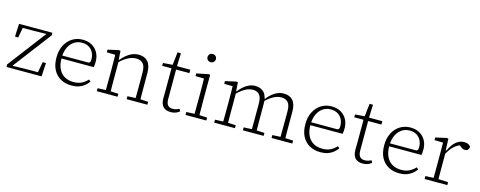

<svg xmlns="http://www.w3.org/2000/svg" viewBox="-31 -1392 5203 2082"><g transform="rotate(15 2570.5 -351.5)"><path d="M44 0V-29L377 -467L374 -445L370 -458L234 -455H87L109 -477L84 -341L48 -343L55 -487H429V-458L96 -20L103 -48V-29L248 -33H406L384 -10L410 -152H447L438 0Z M776 12Q707 12 654 -17Q601 -46 571 -102Q541 -158 541 -240Q541 -320 571 -378Q601 -436 652.5 -468Q704 -500 767 -500Q829 -500 873 -474.5Q917 -449 940.5 -405Q964 -361 964 -305Q964 -286 962.5 -270Q961 -254 958 -243H574V-276H893Q905 -280 909 -290Q913 -300 913 -316Q913 -359 896 -393Q879 -427 846.5 -446.5Q814 -466 767 -466Q719 -466 680 -440Q641 -414 618.5 -365.5Q596 -317 596 -248Q596 -176 620 -127Q644 -78 687 -54Q730 -30 786 -30Q840 -30 877.5 -49Q915 -68 944 -100L965 -82Q946 -55 919.5 -33.5Q893 -12 858 0Q823 12 776 12Z M1058 0V-33L1168 -38H1186L1291 -33V0ZM1149 0Q1150 -30 1150 -67Q1150 -104 1150.5 -143Q1151 -182 1151 -215V-266Q1151 -297 1150.5 -325Q1150 -353 1150 -380.5Q1150 -408 1149 -433L1054 -435V-465L1175 -492L1193 -489L1200 -384H1203V-215Q1203 -182 1203 -143Q1203 -104 1203.5 -67Q1204 -30 1204 0ZM1393 0V-33L1502 -38H1520L1626 -33V0ZM1484 0Q1484 -30 1484.5 -67Q1485 -104 1485 -142.5Q1485 -181 1485 -215V-323Q1485 -393 1458 -423Q1431 -453 1381 -453Q1352 -453 1322 -443Q1292 -433 1259.5 -411Q1227 -389 1191 -354L1186 -390H1204Q1233 -425 1263.5 -449.5Q1294 -474 1327.5 -487Q1361 -500 1397 -500Q1463 -500 1500 -459Q1537 -418 1537 -331V-215Q1537 -181 1537.5 -142.5Q1538 -104 1538 -67Q1538 -30 1539 0Z M1804 -449V-487H1977V-449ZM1888 12Q1833 12 1804 -18.5Q1775 -49 1775 -111Q1775 -130 1775.5 -148Q1776 -166 1776 -187V-449H1672V-481L1795 -490L1777 -474L1795 -633H1833L1827 -469L1828 -460V-117Q1828 -70 1846.5 -49Q1865 -28 1901 -28Q1923 -28 1940.5 -33.5Q1958 -39 1974 -47L1988 -22Q1977 -13 1962 -5Q1947 3 1928.5 7.5Q1910 12 1888 12Z M2054 0V-33L2164 -38H2182L2288 -33V0ZM2145 0Q2146 -30 2146 -67Q2146 -104 2146.5 -143Q2147 -182 2147 -215V-266Q2147 -311 2146.5 -352.5Q2146 -394 2145 -433L2050 -435V-465L2182 -492L2200 -489L2199 -375V-215Q2199 -182 2199.5 -143Q2200 -104 2200 -67Q2200 -30 2201 0ZM2169 -623Q2149 -623 2135.5 -636Q2122 -649 2122 -669Q2122 -689 2135.5 -702Q2149 -715 2169 -715Q2189 -715 2202.5 -702Q2216 -689 2216 -669Q2216 -649 2202.5 -636Q2189 -623 2169 -623Z M2376 0V-33L2486 -38H2504L2609 -33V0ZM2467 0Q2468 -30 2468 -67Q2468 -104 2468.5 -143Q2469 -182 2469 -215V-266Q2469 -297 2468.5 -325Q2468 -353 2468 -380.5Q2468 -408 2467 -433L2372 -435V-465L2493 -492L2511 -489L2518 -385L2521 -384V-215Q2521 -182 2521 -143Q2521 -104 2521.5 -67Q2522 -30 2522 0ZM2698 0V-33L2807 -38H2825L2931 -33V0ZM2789 0Q2789 -30 2789.5 -67Q2790 -104 2790 -142.5Q2790 -181 2790 -215V-324Q2790 -393 2764.5 -423Q2739 -453 2692 -453Q2663 -453 2635 -443Q2607 -433 2576 -411Q2545 -389 2509 -354L2504 -390H2522Q2550 -425 2579 -449.5Q2608 -474 2639.5 -487Q2671 -500 2707 -500Q2770 -500 2806 -459.5Q2842 -419 2842 -332V-215Q2842 -181 2842.5 -142.5Q2843 -104 2843 -67Q2843 -30 2844 0ZM3020 0V-33L3129 -38H3147L3253 -33V0ZM3110 0Q3111 -30 3111 -67Q3111 -104 3111.5 -142.5Q3112 -181 3112 -215V-325Q3112 -394 3085.5 -423.5Q3059 -453 3011 -453Q2983 -453 2954.5 -443.5Q2926 -434 2895.5 -413Q2865 -392 2830 -358L2824 -393H2842Q2869 -427 2898 -451Q2927 -475 2958.5 -487.5Q2990 -500 3026 -500Q3091 -500 3127.5 -459.5Q3164 -419 3164 -334V-215Q3164 -181 3164 -142.5Q3164 -104 3164.5 -67Q3165 -30 3165 0Z M3570 12Q3501 12 3448 -17Q3395 -46 3365 -102Q3335 -158 3335 -240Q3335 -320 3365 -378Q3395 -436 3446.5 -468Q3498 -500 3561 -500Q3623 -500 3667 -474.5Q3711 -449 3734.5 -405Q3758 -361 3758 -305Q3758 -286 3756.5 -270Q3755 -254 3752 -243H3368V-276H3687Q3699 -280 3703 -290Q3707 -300 3707 -316Q3707 -359 3690 -393Q3673 -427 3640.5 -446.5Q3608 -466 3561 -466Q3513 -466 3474 -440Q3435 -414 3412.5 -365.5Q3390 -317 3390 -248Q3390 -176 3414 -127Q3438 -78 3481 -54Q3524 -30 3580 -30Q3634 -30 3671.5 -49Q3709 -68 3738 -100L3759 -82Q3740 -55 3713.5 -33.5Q3687 -12 3652 0Q3617 12 3570 12Z M3960 -449V-487H4133V-449ZM4044 12Q3989 12 3960 -18.5Q3931 -49 3931 -111Q3931 -130 3931.5 -148Q3932 -166 3932 -187V-449H3828V-481L3951 -490L3933 -474L3951 -633H3989L3983 -469L3984 -460V-117Q3984 -70 4002.5 -49Q4021 -28 4057 -28Q4079 -28 4096.5 -33.5Q4114 -39 4130 -47L4144 -22Q4133 -13 4118 -5Q4103 3 4084.5 7.5Q4066 12 4044 12Z M4455 12Q4386 12 4333 -17Q4280 -46 4250 -102Q4220 -158 4220 -240Q4220 -320 4250 -378Q4280 -436 4331.5 -468Q4383 -500 4446 -500Q4508 -500 4552 -474.5Q4596 -449 4619.5 -405Q4643 -361 4643 -305Q4643 -286 4641.5 -270Q4640 -254 4637 -243H4253V-276H4572Q4584 -280 4588 -290Q4592 -300 4592 -316Q4592 -359 4575 -393Q4558 -427 4525.5 -446.5Q4493 -466 4446 -466Q4398 -466 4359 -440Q4320 -414 4297.5 -365.5Q4275 -317 4275 -248Q4275 -176 4299 -127Q4323 -78 4366 -54Q4409 -30 4465 -30Q4519 -30 4556.5 -49Q4594 -68 4623 -100L4644 -82Q4625 -55 4598.5 -33.5Q4572 -12 4537 0Q4502 12 4455 12Z M4738 0V-33L4848 -38H4866L4993 -33V0ZM4829 0Q4829 -30 4829.5 -67Q4830 -104 4830 -143Q4830 -182 4830 -215V-266Q4830 -297 4830 -325Q4830 -353 4829.5 -380.5Q4829 -408 4829 -433L4733 -435V-465L4855 -492L4874 -489L4879 -360L4883 -359V-215Q4883 -182 4883 -143Q4883 -104 4883.5 -67Q4884 -30 4884 0ZM4876 -308 4870 -359H4886Q4905 -401 4929.5 -432Q4954 -463 4984.5 -480.5Q5015 -498 5050 -498Q5080 -498 5099 -487.5Q5118 -477 5124 -463Q5123 -444 5111.5 -431Q5100 -418 5077 -418Q5059 -418 5046.5 -425.5Q5034 -433 5020 -445L5000 -463L5047 -462Q4992 -451 4950 -412Q4908 -373 4876 -308Z"/></g></svg>

Font: Source Serif 4 Light
Style: Regular
Weight: 300
Designer: Frank Grießhammer
Foundry: Adobe Systems Incorporated
Version: Version 4.004;hotconv 1.0.116;makeotfexe 2.5.65601